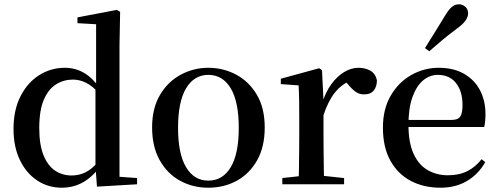

<svg xmlns="http://www.w3.org/2000/svg" viewBox="-20 -859 2324 895"><path d="M268 16Q204 16 153 -18Q102 -52 72.5 -113.5Q43 -175 43 -258Q43 -346 75.5 -410Q108 -474 162.5 -508.5Q217 -543 282 -543Q330 -543 370.5 -520Q411 -497 446 -447H456L440 -426Q410 -459 380.5 -473.5Q351 -488 320 -488Q277 -488 241.5 -466Q206 -444 184.5 -394.5Q163 -345 163 -262Q163 -184 183 -135Q203 -86 237 -63.5Q271 -41 314 -41Q349 -41 379 -56Q409 -71 438 -105L455 -81H445Q411 -34 366.5 -9Q322 16 268 16ZM432 11 425 -84V-87V-446L428 -457V-746L341 -751V-778L525 -813L540 -804L537 -649V-35L619 -29V0Z M951 16Q878 16 818.5 -17Q759 -50 724 -113Q689 -176 689 -265Q689 -354 725.5 -416Q762 -478 822 -510.5Q882 -543 951 -543Q1021 -543 1081 -511Q1141 -479 1177.5 -417Q1214 -355 1214 -265Q1214 -175 1179 -112.5Q1144 -50 1084.5 -17Q1025 16 951 16ZM951 -17Q1018 -17 1055.5 -79.5Q1093 -142 1093 -263Q1093 -385 1055.5 -447.5Q1018 -510 951 -510Q885 -510 847.5 -447.5Q810 -385 810 -263Q810 -142 847.5 -79.5Q885 -17 951 -17Z M1296 0V-29L1405 -41H1472L1584 -29V0ZM1372 0Q1373 -25 1373.5 -66.5Q1374 -108 1374.5 -153Q1375 -198 1375 -232V-301Q1375 -352 1374.5 -388.5Q1374 -425 1372 -461L1289 -467V-492L1468 -541L1481 -532L1488 -390V-389V-232Q1488 -198 1488.5 -153Q1489 -108 1489.5 -66.5Q1490 -25 1491 0ZM1487 -320 1459 -377H1482Q1497 -429 1524 -466Q1551 -503 1584 -523Q1617 -543 1651 -543Q1683 -543 1706.5 -529.5Q1730 -516 1737 -485Q1737 -456 1722.5 -437.5Q1708 -419 1677 -419Q1655 -419 1638 -431Q1621 -443 1603 -465L1580 -490L1620 -486Q1573 -467 1541.5 -428Q1510 -389 1487 -320Z M2033 16Q1955 16 1894.5 -16Q1834 -48 1799.5 -110.5Q1765 -173 1765 -264Q1765 -351 1801.5 -413.5Q1838 -476 1897.5 -509.5Q1957 -543 2025 -543Q2095 -543 2144 -514.5Q2193 -486 2218 -437.5Q2243 -389 2243 -328Q2243 -292 2237 -267H1815V-300H2086Q2115 -300 2125.5 -316Q2136 -332 2136 -369Q2136 -434 2105.5 -472Q2075 -510 2021 -510Q1983 -510 1952 -484Q1921 -458 1902.5 -406Q1884 -354 1884 -277Q1884 -195 1907.5 -143Q1931 -91 1973 -66.5Q2015 -42 2068 -42Q2121 -42 2159 -61.5Q2197 -81 2225 -117L2242 -103Q2210 -47 2157 -15.5Q2104 16 2033 16ZM1961 -635Q1982 -669 2004.5 -704.5Q2027 -740 2054 -785Q2071 -814 2086 -826.5Q2101 -839 2120 -839Q2135 -839 2148.5 -828Q2162 -817 2162 -796Q2162 -780 2149.5 -762.5Q2137 -745 2109 -725Q2069 -695 2039 -670Q2009 -645 1981 -620Z"/></svg>

Font: Noto Serif SC ExtraLight SemiBold
Style: Regular
Weight: 600
Version: Version 2.002-H1;hotconv 1.1.0;makeotfexe 2.6.0